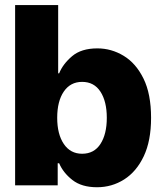

<svg xmlns="http://www.w3.org/2000/svg" viewBox="-20 -748 650 775"><path d="M371.6 7.8Q309.6 7.8 272.2 -21.5Q234.9 -50.8 218.8 -88.9H212.9V0H41V-727.5H214.8V-452.1H218.8Q233.9 -489.7 271 -521.2Q308.1 -552.7 373 -552.7Q429.7 -552.7 479.2 -522.7Q528.8 -492.7 559.3 -430.7Q589.8 -368.7 589.8 -272.5Q589.8 -179.7 560.3 -117.4Q530.8 -55.2 481.2 -23.7Q431.6 7.8 371.6 7.8ZM311.5 -127.4Q359.9 -127.4 385.5 -167Q411.1 -206.5 411.1 -272.5Q411.1 -338.4 385.5 -377.9Q359.9 -417.5 311.5 -417.5Q264.2 -417.5 237.5 -378.4Q210.9 -339.4 210.9 -272.5Q210.9 -206.5 237.5 -167Q264.2 -127.4 311.5 -127.4Z"/></svg>

Font: Inter Tight ExtraBold
Style: Regular
Weight: 800
Designer: Rasmus Andersson
Foundry: rsms
Version: Version 3.004; ttfautohint (v1.8.4.7-5d5b)